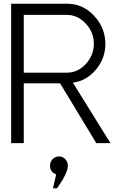

<svg xmlns="http://www.w3.org/2000/svg" viewBox="-20 -770 619 1033"><path d="M574.2 0H498L303.2 -321.8H107.9V0H40V-750H340.8Q425.8 -750 486.3 -685.1Q546.9 -620.1 546.9 -533.2Q546.9 -456.1 496.3 -395.5Q445.8 -335 372.1 -325.2ZM338.9 -378.9Q398.9 -378.9 441.9 -426Q484.9 -473.1 484.9 -535.2Q484.9 -596.2 441.4 -643.1Q397.9 -689.9 338.9 -689.9H107.9V-378.9ZM282.2 168Q249 155.8 249 121.1Q249 101.1 262.9 86.4Q276.9 71.8 297.9 71.8Q317.9 71.8 331.5 86.4Q345.2 101.1 345.2 121.1Q345.2 141.1 330.6 171.6Q315.9 202.1 300.8 222.2L286.1 243.2H265.1Z"/></svg>

Font: Oakes Grotesk
Style: Light
Weight: 300
Designer: Samuel Oakes
Foundry: Samuel Oakes
Version: Version 1.0 | wf-rip DC20170320